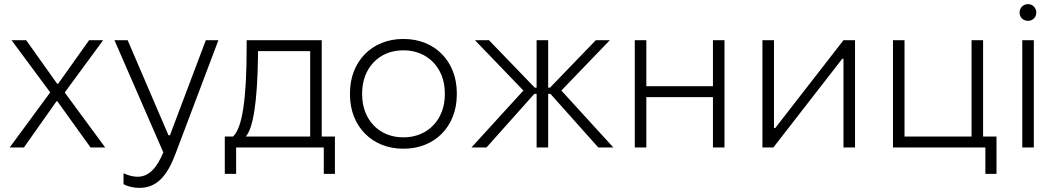

<svg xmlns="http://www.w3.org/2000/svg" viewBox="-20 -715 5124 931"><path d="M27 0H96L254 -224H258L419 0H490L295 -265V-268L480 -520H412L262 -309H257L107 -520H36L222 -269V-265Z M656 196C744 196 793 133 832 28L1039 -520H978L804 -59H797L599 -520H535L772 24C740 100 702 142 647 142C625 142 603 136 579 125V178C602 191 633 196 656 196Z M1070 128H1125V0H1550V128H1604V-53H1540V-520H1176V-488C1176 -234 1155 -95 1110 -53H1070ZM1172 -53C1207 -93 1228 -217 1231 -442V-467H1484V-53Z M1934 6H1938C2089 6 2195 -103 2195 -256V-264C2195 -417 2089 -526 1938 -526H1934C1784 -526 1677 -417 1677 -264V-256C1677 -103 1784 6 1934 6ZM1935 -49C1818 -49 1736 -135 1736 -257V-263C1736 -385 1818 -471 1935 -471H1937C2054 -471 2137 -385 2137 -263V-257C2137 -135 2054 -49 1937 -49Z M2582 0H2638V-260H2649L2881 0H2954L2702 -276L2937 -520H2869L2647 -290H2638V-520H2582V-290H2573L2351 -520H2283L2518 -276L2266 0H2339L2571 -260H2582Z M3058 0H3114V-244H3437V0H3493V-520H3437V-297H3114V-520H3058Z M3677 0H3730L4064 -430H4070V0H4126V-520H4070L3739 -94H3733V-520H3677Z M4758 128H4812V-53H4747V-520H4691V-53H4366V-520H4310V0H4758Z M4965 -614C4987 -614 5005 -631 5005 -654C5005 -677 4987 -695 4965 -695C4941 -695 4924 -677 4924 -654C4924 -631 4941 -614 4965 -614ZM4937 0H4993V-520H4937Z"/></svg>

Font: Fixel Display Light
Style: Regular
Weight: 300
Designer: AlfaBravo + MacPaw
Foundry: Kyrylo Tkachov, Marchela Mozhyna, Serhii Makarenko, Maria Weinstein, Zakhar Kryvoshyya
Version: Version 1.211